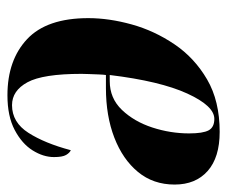

<svg xmlns="http://www.w3.org/2000/svg" viewBox="-74 -520 596 503"><g transform="rotate(-90 223.5 -268.0)"><path d="M226 -546Q318 -546 373 -494.5Q428 -443 428 -334Q428 -280 411.5 -220.5Q395 -161 359.5 -108.5Q324 -56 267.5 -23Q211 10 130 10Q63 10 27.5 -21.5Q-8 -53 -8 -108Q-8 -164 25 -204Q58 -244 115 -266Q172 -288 245 -288H279Q280 -294 280.5 -307Q281 -320 281.5 -333Q282 -346 282 -352Q282 -453 260 -493.5Q238 -534 200 -534Q155 -534 127.5 -491Q100 -448 82 -380Q75 -383 69.5 -392.5Q64 -402 64 -424Q64 -452 81.5 -480Q99 -508 135 -527Q171 -546 226 -546ZM263 -278Q218 -278 187.5 -246Q157 -214 141.5 -166.5Q126 -119 126 -70Q126 -34 134 -19Q142 -4 164 -4Q198 -4 230.5 -75Q263 -146 279 -278Z"/></g></svg>

Font: Noto Serif Display ExtraCondensed ExtraBold
Style: Italic
Weight: 800
Width: 2
Italic angle: -12°
Designer: Monotype Design Team
Foundry: Monotype Imaging Inc.
Version: Version 2.009